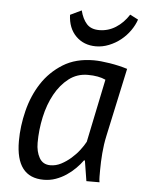

<svg xmlns="http://www.w3.org/2000/svg" viewBox="-53 -762 610 817"><g transform="rotate(5 252.5 -354.0)"><path d="M414 -197Q406 -160 403 -122Q400 -84 400 -51Q400 -36 400 -22.5Q400 -9 402 2H346L332 -85H328Q316 -68 298.5 -50.5Q281 -33 260 -19Q239 -5 215 3.5Q191 12 164 12Q45 12 45 -143Q45 -207 61.5 -273Q78 -339 112.5 -392Q147 -445 201.5 -479Q256 -513 333 -513Q361 -513 401.5 -506.5Q442 -500 477 -489ZM187 -52Q211 -52 233 -63.5Q255 -75 274.5 -92Q294 -109 309 -128.5Q324 -148 333 -165L389 -435Q359 -449 313 -449Q267 -449 232 -422Q197 -395 173 -351.5Q149 -308 137 -253Q125 -198 125 -143Q125 -105 140 -78.5Q155 -52 187 -52ZM263 -720Q272 -684 290.5 -663.5Q309 -643 344 -643Q382 -643 414.5 -663.5Q447 -684 470 -720L505 -702Q497 -678 480.5 -654.5Q464 -631 441.5 -613Q419 -595 391.5 -584Q364 -573 336 -573Q284 -573 250.5 -606.5Q217 -640 215 -697Z"/></g></svg>

Font: PT Sans
Style: Italic
Weight: 400
Italic angle: -12°
Designer: A.Korolkova, O.Umpeleva, V.Yefimov
Foundry: ParaType Ltd
Version: Version 2.003W OFL